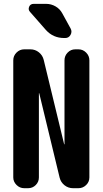

<svg xmlns="http://www.w3.org/2000/svg" viewBox="-20 -990 540 1010"><path d="M392.6 -730.5Q416 -730.5 433.1 -713.4Q450.2 -696.3 450.2 -672.9V-56.6Q450.2 -33.2 433.1 -16.6Q416 0 392.6 0H364.3Q338.9 0 319.3 -15.6Q299.8 -31.2 293.9 -54.7L186.5 -499Q186.5 -500 185.5 -500Q184.6 -500 184.6 -499V-56.6Q184.6 -33.2 168 -16.6Q151.4 0 127.9 0H107.4Q84 0 66.9 -17.1Q49.8 -34.2 49.8 -56.6V-672.9Q49.8 -696.3 66.9 -713.4Q84 -730.5 107.4 -730.5H139.6Q165 -730.5 184.6 -714.8Q204.1 -699.2 210 -674.8L317.4 -231.4Q317.4 -230.5 318.4 -230.5Q319.3 -230.5 319.3 -231.4V-672.9Q319.3 -696.3 335.9 -713.4Q352.5 -730.5 376 -730.5ZM222.7 -969.7Q249 -969.7 272 -956.5Q294.9 -943.4 307.6 -919.9L351.6 -839.8Q360.4 -823.2 351.1 -806.6Q341.8 -790 323.2 -790H317.4Q259.8 -790 221.7 -832L137.7 -927.7Q127 -939.5 133.3 -954.6Q139.6 -969.7 157.2 -969.7Z"/></svg>

Font: Rounded Mgen+ 1mn bold
Style: Bold
Weight: 700
Designer: [Source Han Sans]
Ryoko NISHIZUKA  (kana & ideographs); Paul D. Hunt (Latin, Greek & Cyrillic); Wenlong ZHANG  (bopomofo
Version: Version 1.059.20150602